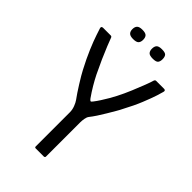

<svg xmlns="http://www.w3.org/2000/svg" viewBox="-242 -889 972 972"><g transform="rotate(45 243.5 -403.5)"><path d="M293 -302Q287 -294 284.5 -279.5Q282 -265 282 -254V-7Q282 -4 279.5 -2Q277 0 274 0H216Q209 0 209 -7V-252Q209 -270 202 -288.5Q195 -307 187 -318Q178 -330 166 -348Q154 -366 141.5 -386Q129 -406 119 -423Q109 -440 104 -450Q76 -503 57 -548Q38 -593 28 -623.5Q18 -654 16 -660Q14 -667 17 -670Q20 -673 26 -673H81Q88 -673 91 -662Q95 -651 106.5 -622Q118 -593 134.5 -556Q151 -519 169 -482Q182 -456 198 -429Q214 -402 233 -375Q239 -367 243 -365.5Q247 -364 254 -374Q265 -388 276.5 -406Q288 -424 299.5 -443.5Q311 -463 319 -479Q337 -514 353 -552.5Q369 -591 380.5 -621Q392 -651 395 -663Q397 -669 399.5 -671Q402 -673 406 -673H463Q467 -673 470 -670Q473 -667 471 -660Q470 -654 460.5 -624.5Q451 -595 433 -550.5Q415 -506 387 -454Q381 -441 369.5 -421.5Q358 -402 345 -380Q332 -358 318.5 -337.5Q305 -317 293 -302ZM212 -773Q212 -757 204 -748.5Q196 -740 173 -740Q152 -740 143.5 -748.5Q135 -757 135 -773Q135 -790 143.5 -798.5Q152 -807 173 -807Q196 -807 204 -798.5Q212 -790 212 -773ZM351 -773Q351 -757 344 -748.5Q337 -740 313 -740Q291 -740 283 -748.5Q275 -757 275 -773Q275 -790 283 -798.5Q291 -807 313 -807Q337 -807 344 -798.5Q351 -790 351 -773Z"/></g></svg>

Font: Glory
Style: Regular
Weight: 400
Designer: Robert Leuschke
Foundry: Robert Leuschke
Version: Version 1.011